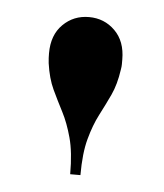

<svg xmlns="http://www.w3.org/2000/svg" viewBox="-34 -791 304 355"><g transform="rotate(5 118.0 -614.0)"><path d="M108.5 -467.5Q108.5 -508.5 101.2 -535Q94 -561.5 83.8 -581.2Q73.5 -601 64.2 -620.8Q55 -640.5 51 -668.5Q50.5 -674 50.2 -678.2Q50 -682.5 50 -687Q50 -721 69.8 -740.5Q89.5 -760 118 -760Q146.5 -760 166.2 -740.5Q186 -721 186 -687Q186 -682.5 186 -678.2Q186 -674 185 -668.5Q181 -640.5 171.8 -620.8Q162.5 -601 152.2 -581.2Q142 -561.5 134.8 -535Q127.5 -508.5 127.5 -467.5Z"/></g></svg>

Font: Bodoni Moda 11pt SemiBold
Style: Regular
Weight: 600
Designer: Owen Earl
Foundry: indestructible type
Version: Version 2.004